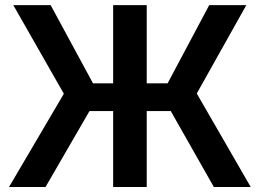

<svg xmlns="http://www.w3.org/2000/svg" viewBox="-20 -748 1039 768"><path d="M566.9 -727.5V-414.6H650.4L816.9 -727.5H965.3L767.1 -374L982.9 0H835.4L663.1 -303.7H566.9V0H432.6V-303.7H337.9L162.1 0H16.1L235.4 -373L33.2 -727.5H182.6L352.1 -414.6H432.6V-727.5Z"/></svg>

Font: Inter Display Semi Bold
Style: Regular
Weight: 600
Designer: Rasmus Andersson
Foundry: rsms
Version: Version 4.000;git-37864ae